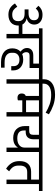

<svg xmlns="http://www.w3.org/2000/svg" viewBox="1297 -2278 1087 3721"><g transform="rotate(90 1840.5 -417.5)"><path d="M266 -37Q189 -37 136 -70.5Q83 -104 47 -164L110 -209Q139 -161 174.5 -136Q210 -111 264 -111Q331 -111 360 -142Q389 -173 389 -219V-242Q389 -287 352.5 -319Q316 -351 236 -351H162V-427H232Q304 -427 338 -454.5Q372 -482 372 -527V-539Q372 -578 346 -602.5Q320 -627 269 -627Q228 -627 199 -611.5Q170 -596 146 -567L92 -619Q121 -654 163.5 -676Q206 -698 269 -698Q316 -698 351 -685Q386 -672 409.5 -650Q433 -628 444.5 -600Q456 -572 456 -541Q456 -485 426 -446Q396 -407 339 -393V-390Q377 -382 407.5 -361.5Q438 -341 456 -308H637V-629H529V-698H857V-629H723V0H637V-237H475V-228Q475 -186 461.5 -150.5Q448 -115 421.5 -90Q395 -65 356 -51Q317 -37 266 -37Z M1182 106Q1117 106 1067.5 90Q1018 74 984.5 45.5Q951 17 934 -23Q917 -63 917 -111Q917 -161 932.5 -201Q948 -241 979 -270V-273Q947 -298 928.5 -328Q910 -358 910 -396Q910 -452 947 -485.5Q984 -519 1056 -519H1212V-629H817V-698H1422V-629H1298V-447H1059Q1021 -447 1006 -430Q991 -413 991 -385Q991 -361 999.5 -342Q1008 -323 1029 -303Q1072 -324 1134 -324Q1185 -324 1224 -309Q1263 -294 1290 -268.5Q1317 -243 1330.5 -208.5Q1344 -174 1344 -136V-92H1262V-138Q1262 -188 1231.5 -219.5Q1201 -251 1135 -251Q1103 -251 1078 -241.5Q1053 -232 1036.5 -215.5Q1020 -199 1011.5 -177.5Q1003 -156 1003 -132V-95Q1003 -37 1049 0Q1095 37 1191 37H1292V106Z M1516 -629H1382V-698H1516V-729Q1516 -773 1533.5 -811.5Q1551 -850 1587.5 -879Q1624 -908 1680.5 -924.5Q1737 -941 1814 -941Q1924 -941 2020.5 -906.5Q2117 -872 2195 -822L2164 -759Q2090 -804 2005 -835Q1920 -866 1819 -866Q1759 -866 1717.5 -854.5Q1676 -843 1650.5 -823.5Q1625 -804 1613.5 -779Q1602 -754 1602 -727V-698H1736V-629H1602V0H1516Z M1877 -213Q1835 -213 1813.5 -234.5Q1792 -256 1792 -296Q1792 -356 1839 -373V-629H1696V-698H2373V-629H2239V0H2153V-306H1925V-222Q1907 -213 1877 -213ZM1925 -629V-379H2153V-629Z M2840 -217H2836Q2811 -176 2766 -153Q2721 -130 2652 -130Q2601 -130 2558.5 -145Q2516 -160 2486 -189Q2456 -218 2439.5 -260.5Q2423 -303 2423 -357V-440H2520Q2559 -440 2576 -460Q2593 -480 2593 -523V-629H2333V-698H3060V-629H2926V0H2840ZM2661 -209Q2746 -209 2793 -247.5Q2840 -286 2840 -345V-629H2679V-521Q2679 -452 2643.5 -412Q2608 -372 2537 -372H2509V-338Q2509 -269 2548.5 -239Q2588 -209 2661 -209Z M3250 8Q3185 -32 3143.5 -94.5Q3102 -157 3102 -252Q3102 -364 3156.5 -420.5Q3211 -477 3308 -477H3461V-629H3020V-698H3681V-629H3547V0H3461V-401H3313Q3250 -401 3219.5 -364.5Q3189 -328 3189 -261V-233Q3189 -205 3194.5 -181Q3200 -157 3212.5 -135Q3225 -113 3246.5 -92.5Q3268 -72 3300 -51Z"/></g></svg>

Font: IBM Plex Sans Devanagari Text
Style: Regular
Weight: 450
Designer: Mike Abbink, Paul van der Laan, Pieter van Rosmalen, Erin McLaughlin
Foundry: Bold Monday
Version: Version 1.1